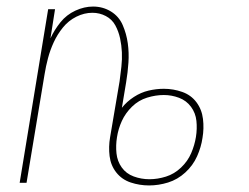

<svg xmlns="http://www.w3.org/2000/svg" viewBox="-20 -558 760 586"><path d="M435 8Q464 8 493 -1Q522 -10 545.5 -31.5Q569 -53 581.5 -81Q594 -109 598 -137Q603 -166 599.5 -195Q596 -224 579.5 -246Q563 -268 536 -277.5Q509 -287 480 -287Q457 -287 433.5 -281.5Q410 -276 388.5 -262Q367 -248 352 -229L365 -307Q370 -337 372 -367Q374 -397 370 -426Q366 -455 354.5 -481.5Q343 -508 318.5 -523Q294 -538 264 -538Q237 -538 210 -525.5Q183 -513 164.5 -490Q146 -467 134 -441L148 -530H127L40 0H61L116 -331Q120 -356 126.5 -380.5Q133 -405 144 -429Q155 -453 172 -474Q189 -495 213 -507Q237 -519 262 -519Q284 -519 303 -509Q322 -499 332 -480.5Q342 -462 346.5 -441Q351 -420 352 -398.5Q353 -377 350.5 -354.5Q348 -332 345 -310L316 -139Q311 -110 314.5 -81.5Q318 -53 335 -31.5Q352 -10 379 -1Q406 8 435 8ZM436 -11Q411 -11 388 -19.5Q365 -28 351.5 -47Q338 -66 335.5 -90Q333 -114 337 -139Q341 -165 352 -189Q363 -213 383 -232.5Q403 -252 429 -260Q455 -268 480 -268Q504 -268 526.5 -259.5Q549 -251 563 -232Q577 -213 579.5 -189Q582 -165 578 -140Q574 -115 563.5 -90.5Q553 -66 532.5 -46.5Q512 -27 486.5 -19Q461 -11 436 -11Z"/></svg>

Font: Iosevka Sparkle Thin
Style: Italic
Weight: 100
Italic angle: -9°
Designer: Belleve Invis
Foundry: Belleve Invis
Version: Version 4.5.0; ttfautohint (v1.8.3)